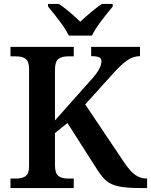

<svg xmlns="http://www.w3.org/2000/svg" viewBox="-20 -951 764 971"><path d="M33 -48H61Q93 -48 110 -60.5Q127 -73 127 -111V-602Q127 -640 110 -653Q93 -666 61 -666H33V-714H353V-666H324Q292 -666 275 -652.5Q258 -639 258 -598V-342L437 -543Q468 -577 480.5 -600Q493 -623 493 -641Q493 -656 481 -661.5Q469 -667 441 -667V-714H688V-667Q653 -667 621.5 -644.5Q590 -622 549 -576L411 -423L609 -128Q638 -85 664 -66.5Q690 -48 721 -48H724V0H690Q619 0 580 -8.5Q541 -17 519 -35.5Q497 -54 473 -91L321 -329L258 -278V-116Q258 -75 275 -61.5Q292 -48 324 -48H353V0H33ZM223 -918V-931H278Q326 -899 386 -841Q410 -864 440.5 -889.5Q471 -915 495 -931H550V-918Q511 -871 485 -835.5Q459 -800 445 -771H328Q314 -800 288 -835.5Q262 -871 223 -918Z"/></svg>

Font: Noto Serif SemiBold
Style: Regular
Weight: 600
Designer: Monotype Design Team
Foundry: Monotype Imaging Inc.
Version: Version 1.001